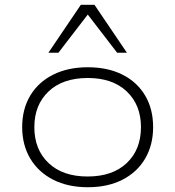

<svg xmlns="http://www.w3.org/2000/svg" viewBox="-20 -777 735 805"><path d="M348 8Q265 8 203 -23.5Q141 -55 107 -112Q73 -169 73 -244Q73 -320 107 -376.5Q141 -433 203 -464Q265 -495 348 -495Q432 -495 493.5 -464Q555 -433 588.5 -376.5Q622 -320 622 -244Q622 -169 588.5 -112Q555 -55 493.5 -23.5Q432 8 348 8ZM347 -37Q452 -37 511.5 -93.5Q571 -150 571 -244Q571 -337 511.5 -393.5Q452 -450 348 -450Q243 -450 183.5 -393.5Q124 -337 124 -244Q124 -150 183.5 -93.5Q243 -37 347 -37ZM183 -556 319 -757H376L512 -556H471L348 -716L225 -556Z"/></svg>

Font: Nunito Sans 10pt Expanded ExtraLight
Style: Regular
Weight: 250
Width: 7
Designer: Vernon Adams
Foundry: Vernon Adams
Version: Version 3.101;gftools[0.9.27]